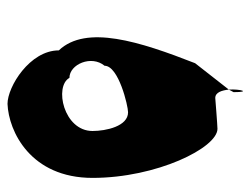

<svg xmlns="http://www.w3.org/2000/svg" viewBox="-100 -650 683 524"><g transform="rotate(-90 242.0 -387.5)"><path d="M19 -477C19 -302 101 -136 153 -136C162 -136 237 -142 237 -142C253 -142 258 -123 260 -105L332 -197C391 -348 438 -494 367 -569C367 -648 268 -709 221 -709C146 -706 19 -646 19 -477ZM147 -477C147 -556 269 -582 292 -540C329 -540 355 -480 325 -444C325 -406 216 -380 198 -380C160 -380 147 -440 147 -477ZM253 -92C253 -43 262 -74 260 -105Z"/></g></svg>

Font: Ampere
Style: SCUltCnd
Weight: 400
Version: Version 1